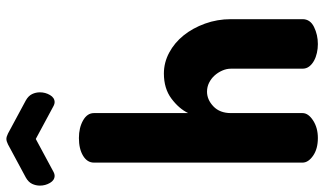

<svg xmlns="http://www.w3.org/2000/svg" viewBox="-253 -788 1015 601"><g transform="rotate(-90 254.5 -487.5)"><path d="M201 -48Q201 -30 178 -15Q155 0 123 0Q89 0 67.5 -15Q46 -30 46 -48V-701Q46 -722 67.5 -735Q89 -748 123 -748Q155 -748 178 -735Q201 -722 201 -701V-406Q215 -435 246.5 -458.5Q278 -482 325 -482Q359 -482 390 -465.5Q421 -449 444 -420.5Q467 -392 481 -353.5Q495 -315 495 -272V-48Q495 -24 470.5 -12Q446 0 417 0Q403 0 389.5 -3Q376 -6 365 -12Q354 -18 347 -27Q340 -36 340 -48V-272Q340 -286 334 -299.5Q328 -313 318.5 -323.5Q309 -334 296 -340.5Q283 -347 268 -347Q243 -347 222 -327Q201 -307 201 -272ZM16 -827Q10 -824 5 -824Q-9 -824 -17.5 -838.5Q-26 -853 -26 -870Q-26 -883 -20.5 -894.5Q-15 -906 -1 -914L103 -970Q113 -975 120 -975Q127 -975 137 -970L241 -914Q255 -906 260.5 -894.5Q266 -883 266 -870Q266 -853 257.5 -838.5Q249 -824 235 -824Q230 -824 224 -827L120 -883Z"/></g></svg>

Font: AkaAcidDosis
Style: ExtraBold
Weight: 800
Designer: Edgar Tolentino, Pablo Impallari, Igino Marini, Aka-Acid
Foundry: Edgar Tolentino, Pablo Impallari, Igino Marini, Aka-Acid
Version: Version 1.007